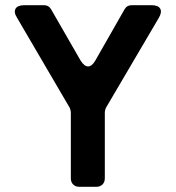

<svg xmlns="http://www.w3.org/2000/svg" viewBox="-20 -720 677 740"><path d="M253 -33V-287Q253 -294 249 -304L46 -651Q32 -673 40 -686.5Q48 -700 74 -700H149Q168 -700 177 -684L291 -486Q305 -464 319.5 -464Q334 -464 347 -486L460 -684Q469 -700 488 -700H564Q590 -700 597.5 -686.5Q605 -673 592 -651L388 -304Q384 -294 384 -287V-33Q384 -18 375 -9Q366 0 351 0H286Q271 0 262 -9Q253 -18 253 -33Z"/></svg>

Font: Tsunagi Gothic Black
Style: Regular
Weight: 900
Designer: Yoshimichi Ohira
Foundry: Positype
Version: Version 1.001